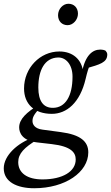

<svg xmlns="http://www.w3.org/2000/svg" viewBox="-45 -761 591 1022"><path d="M57 -83C57 -54 74 -12 152 -3L230 6C334 18 358 51 358 88C358 152 288 194 181 194C100 194 52 160 52 102C52 56 85 24 152 -17L132 -29C50 -1 -25 66 -25 135C-25 207 45 241 137 241C303 241 425 155 425 50C425 -7 385 -44 278 -58L181 -71C140 -76 128 -99 128 -116C128 -134 132 -150 174 -193L162 -203C97 -164 57 -127 57 -83ZM238 -187C186 -186 159 -223 159 -295C159 -388 193 -453 264 -455C306 -456 341 -417 341 -353C341 -248 302 -188 238 -187ZM83 -290C83 -208 137 -155 231 -155C309 -155 381 -213 411 -342C419 -376 426 -400 437 -424L414 -397C486 -418 526 -428 526 -471C526 -479 522 -485 517 -491C510 -495 500 -497 488 -497C448 -497 408 -467 391 -374L398 -375C391 -446 341 -487 271 -487C168 -487 83 -399 83 -290ZM315 -627C344 -627 370 -656 370 -688C370 -720 349 -741 319 -741C290 -741 264 -713 264 -680C264 -648 285 -627 315 -627Z"/></svg>

Font: Source Serif Variable
Style: Italic
Weight: 389
Italic angle: -12°
Designer: Frank Grießhammer
Foundry: Adobe Systems Incorporated
Version: Version 3.001;hotconv 1.0.111;makeotfexe 2.5.65597